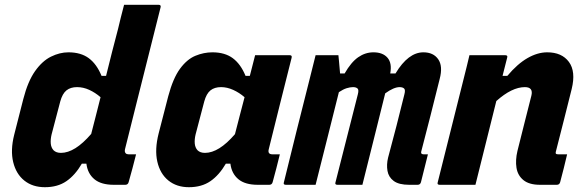

<svg xmlns="http://www.w3.org/2000/svg" viewBox="-20 -770 2440 800"><path d="M265 -552Q317 -552 350 -527.5Q383 -503 403 -454H422Q434 -503 446.5 -552Q459 -601 472 -650Q477 -673 483 -695.5Q489 -718 497 -750H641Q652 -750 649 -739Q624 -640 598 -536Q572 -432 547 -333Q522 -234 501 -149Q498 -137 504 -131Q508 -127 516 -127H547Q540 -98 532 -69Q524 -40 516 -11Q513 0 502 0H454Q401 0 373 -23.5Q345 -47 340 -88H321Q293 -40 256.5 -15Q220 10 167 10Q116 10 81.5 -17.5Q47 -45 35 -94.5Q23 -144 39 -208L77 -357Q96 -431 126 -473.5Q156 -516 192.5 -534Q229 -552 265 -552ZM203 -144Q214 -133 234 -133Q292 -133 360 -212Q370 -250 379.5 -288Q389 -326 399 -365Q377 -384 352 -395.5Q327 -407 301 -407Q274 -407 257 -393.5Q240 -380 231 -347L195 -210Q190 -189 191.5 -172Q193 -155 203 -144Z M865 -552Q917 -552 950 -527.5Q983 -503 1003 -454H1021Q1026 -473 1031 -493Q1036 -513 1043 -540H1187Q1198 -540 1195 -529Q1171 -433 1145.5 -332Q1120 -231 1100 -149Q1094 -127 1115 -127H1146Q1139 -98 1131.5 -69Q1124 -40 1116 -11Q1113 0 1102 0H1054Q1001 0 973 -23.5Q945 -47 940 -88H921Q893 -40 856.5 -15Q820 10 767 10Q716 10 681.5 -18Q647 -46 635.5 -96.5Q624 -147 641 -214L681 -369Q701 -444 730 -483.5Q759 -523 794 -537.5Q829 -552 865 -552ZM803 -144Q814 -133 834 -133Q892 -133 959 -211Q969 -250 979 -288.5Q989 -327 999 -365Q977 -384 951.5 -395.5Q926 -407 901 -407Q874 -407 857 -393.5Q840 -380 831 -347L795 -210Q790 -189 791.5 -172Q793 -155 803 -144Z M1295 -540H1390Q1390 -540 1392.5 -515Q1395 -490 1397 -464H1416Q1443 -511 1472.5 -531.5Q1502 -552 1536 -552Q1575 -552 1594.5 -529.5Q1614 -507 1606 -464H1628Q1681 -552 1744 -552Q1786 -552 1806 -523Q1826 -494 1812 -441Q1793 -363 1773.5 -287.5Q1754 -212 1735 -138Q1734 -132 1736 -130Q1739 -127 1745 -127H1763Q1756 -98 1748.5 -69Q1741 -40 1734 -11Q1731 0 1720 0H1685Q1642 0 1620.5 -16Q1599 -32 1594.5 -58Q1590 -84 1597 -113Q1616 -184 1632 -245.5Q1648 -307 1665 -377Q1670 -396 1663.5 -401.5Q1657 -407 1645 -407Q1621 -407 1585 -381Q1570 -319 1546.5 -226Q1523 -133 1490 0H1386Q1374 0 1378 -11Q1401 -102 1424.5 -194Q1448 -286 1471 -377Q1476 -396 1469.5 -401.5Q1463 -407 1451 -407Q1439 -407 1424.5 -402.5Q1410 -398 1392 -386Q1368 -289 1343.5 -192.5Q1319 -96 1295 0H1171Q1159 0 1163 -11Q1189 -118 1216 -225.5Q1243 -333 1270 -440Q1276 -465 1282.5 -490Q1289 -515 1295 -540Z M1936 -540H2085Q2097 -540 2093 -529Q2088 -510 2083.5 -491.5Q2079 -473 2074 -454H2094Q2136 -504 2178 -528Q2220 -552 2260 -552Q2321 -552 2350.5 -512Q2380 -472 2362 -399Q2346 -333 2329.5 -269.5Q2313 -206 2296 -138Q2294 -132 2297 -129Q2299 -127 2307 -127H2343Q2336 -98 2329 -69Q2322 -40 2314 -11Q2311 0 2300 0H2230Q2185 0 2161 -19.5Q2137 -39 2132 -71Q2127 -103 2136 -141Q2152 -203 2165 -256.5Q2178 -310 2194 -371Q2203 -407 2167 -407Q2113 -407 2048 -349Q2026 -262 2004.5 -174.5Q1983 -87 1961 0H1812Q1800 0 1804 -11Q1831 -119 1858 -226.5Q1885 -334 1912 -442Q1919 -469 1925 -494Q1931 -519 1936 -540Z"/></svg>

Font: Recursive Mn Lnr St XBd
Style: Italic
Weight: 800
Italic angle: -15°
Monospace: yes
Version: Version 1.079;hotconv 1.0.112;makeotfexe 2.5.65598; ttfautoh